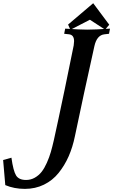

<svg xmlns="http://www.w3.org/2000/svg" viewBox="-267 -916 720 1221"><path d="M287.1 -727.5Q337.4 -727.5 432.6 -733.9L426.3 -701.2L397 -697.8Q349.1 -692.4 333.5 -623.5Q311.5 -527.3 267.8 -324.7Q224.1 -122.1 209.5 -50.3Q195.3 19.5 169.7 77.9Q144 136.2 105.7 183.8Q67.4 231.4 12.5 258.3Q-42.5 285.2 -108.9 285.2Q-176.8 285.2 -233.4 261.2Q-244.1 130.9 -247.1 101.6L-194.3 86.9Q-182.6 170.9 -164.8 199.7Q-147 228.5 -101.1 228.5Q-71.3 228.5 -45.9 214.1Q-20.5 199.7 -2.4 176.8Q15.6 153.8 31 119.1Q46.4 84.5 56.2 50.8Q65.9 17.1 75.7 -25.9Q100.6 -137.7 144.8 -349.1Q189 -560.5 201.7 -627.4Q204.1 -649.4 204.1 -654.3Q204.1 -693.8 172.4 -697.8L141.1 -701.2L147.5 -733.9Q241.7 -727.5 287.1 -727.5ZM166 -759.8 325.7 -895.5 427.7 -758.8 401.4 -727.5 304.7 -790.5Q234.4 -754.9 180.7 -726.6Z"/></svg>

Font: Flanker
Style: Bold Italic
Weight: 700
Italic angle: -12°
Designer: Flanker
Version: Version 2.000